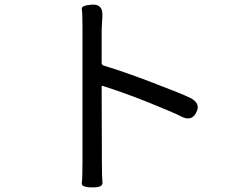

<svg xmlns="http://www.w3.org/2000/svg" viewBox="-20 -788 1040 831"><path d="M379 23Q331 23 334 4Q337 -15 337 -88V-670Q337 -733 334 -749Q331 -765 379 -768Q427 -771 423 -717L422 -695Q420 -670 420 -645V-516Q420 -507 429 -504Q522 -476 644 -429Q770 -381 804 -364Q851 -340 829 -300Q808 -260 762 -285Q736 -299 617 -347Q511 -389 425 -416Q420 -418 420 -413L421 -88Q421 -20 423.5 2Q426 24 379 23Z"/></svg>

Font: Resource Han Rounded HK
Style: Regular
Weight: 400
Designer: Cyano Hao (round all glyphs); Ryoko NISHIZUKA  (kana, bopomofo & ideographs); Paul D. Hunt (Latin, Greek & Cyrillic); Sa
Foundry: Cyano Hao
Version: 0.990